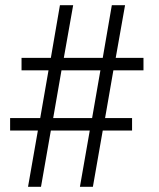

<svg xmlns="http://www.w3.org/2000/svg" viewBox="-20 -720 614 740"><path d="M417 -449 385 -265H489V-217H376L338 0H288L326 -217H176L138 0H88L126 -217H19V-265H135L167 -449H63V-497H176L211 -700H262L226 -497H376L411 -700H462L426 -497H533V-449ZM367 -449H217L185 -265H335Z"/></svg>

Font: Cinzel Bold(RUS BY LYAJKA)
Style: Regular
Weight: 700
Designer: Natanael Gama
Version: Version 1.001;PS 001.001;hotconv 1.0.56;makeotf.lib2.0.21325